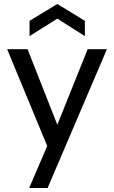

<svg xmlns="http://www.w3.org/2000/svg" viewBox="-20 -748 574 968"><path d="M218 -12 16 -500H119L269 -119L422 -500H519L220 200H127ZM129 -643 269 -728 408 -643V-566L269 -654L129 -566Z"/></svg>

Font: AF Albert Sans Medium
Style: Regular
Weight: 500
Designer: Andreas Rasmussen
Foundry: a.Foundry
Version: Version 1.300;Glyphs 3.2 (3231)